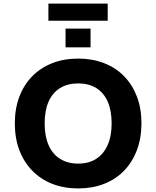

<svg xmlns="http://www.w3.org/2000/svg" viewBox="-20 -1044 875 1075"><path d="M418 11Q338 11 273 -14.5Q208 -40 161 -88Q114 -136 88.5 -203Q63 -270 63 -353Q63 -436 88.5 -503Q114 -570 161 -617.5Q208 -665 273 -690.5Q338 -716 418 -716Q497 -716 562.5 -690.5Q628 -665 674.5 -617.5Q721 -570 746.5 -503.5Q772 -437 772 -354Q772 -271 746.5 -203.5Q721 -136 674.5 -88Q628 -40 562.5 -14.5Q497 11 418 11ZM418 -128Q477 -128 518.5 -154.5Q560 -181 582.5 -231.5Q605 -282 605 -353Q605 -425 583 -475Q561 -525 519 -551Q477 -577 418 -577Q359 -577 316.5 -551Q274 -525 252 -475Q230 -425 230 -353Q230 -282 252 -231.5Q274 -181 316.5 -154.5Q359 -128 418 -128ZM251 -928V-1024H583V-928ZM347 -779V-884H487V-779Z"/></svg>

Font: Nunito Sans 8pt ExtraBold
Style: Regular
Weight: 800
Version: Version 3.101;gftools[0.9.27]